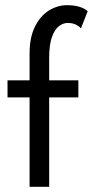

<svg xmlns="http://www.w3.org/2000/svg" viewBox="-20 -720 358 740"><path d="M169.5 0H94V-344.5H9V-410.5H94V-513.5Q94 -576.5 115 -618Q136 -659.5 169 -679.8Q202 -700 238 -700Q291 -700 318 -677L292 -610.5Q285.5 -618.5 272.8 -625Q260 -631.5 240.5 -631.5Q224.5 -631.5 208.2 -620Q192 -608.5 180.8 -579Q169.5 -549.5 169.5 -495.5V-410.5H282V-344.5H169.5Z"/></svg>

Font: Lucymar Sans
Style: Regular
Weight: 400
Foundry: The League of Moveable Type (original font) / Main changes by Cristiano Sobral with portions from Mirco Monsees
Version: Version 2.001;August 30, 2020;FontCreator 13.0.0.2681 64-bit